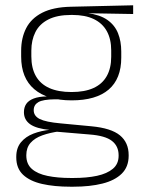

<svg xmlns="http://www.w3.org/2000/svg" viewBox="-20 -520 540 726"><path d="M251 -140.5Q159 -140.5 109.5 -182.8Q60 -225 60 -306V-328Q60 -376.5 79 -413.5Q98 -450.5 139.5 -471.8Q181 -493 247.5 -494.5L483.5 -500V-467L310 -470V-470.5Q357.5 -464.5 385.8 -444.8Q414 -425 426.2 -394.5Q438.5 -364 438.5 -325V-302Q438.5 -222 390.8 -181.2Q343 -140.5 251 -140.5ZM248 153H257.5Q308.5 153 346.8 144.8Q385 136.5 406.8 118.2Q428.5 100 428.5 69V67Q428.5 32.5 403.2 12.8Q378 -7 318.5 -11.5L187.5 -22.5L206 -23.5Q168.5 -18.5 140 -8.2Q111.5 2 95.5 20.2Q79.5 38.5 79.5 66.5V68Q79.5 100.5 100.8 119Q122 137.5 160 145.2Q198 153 248 153ZM257 186H246.5Q185 186 139 175.5Q93 165 67.2 140.8Q41.5 116.5 41.5 75V73Q41.5 39.5 59.2 18Q77 -3.5 106.5 -14.8Q136 -26 171 -29.5L170 -28.5Q117.5 -33.5 94 -50.2Q70.5 -67 70.5 -95.5V-96Q70.5 -114 79.2 -127Q88 -140 107.5 -147.5Q127 -155 158 -155.5V-163L226 -144L187.5 -144.5Q142.5 -144 125 -133.8Q107.5 -123.5 107.5 -103.5V-103Q107.5 -81.5 130.2 -70Q153 -58.5 209 -53.5L325.5 -42.5Q400.5 -35.5 433.5 -8.2Q466.5 19 466.5 66.5V69Q466.5 111 440.2 136.8Q414 162.5 367 174.2Q320 186 257 186ZM250.5 -172Q300 -172 333.2 -187Q366.5 -202 383.5 -232Q400.5 -262 400.5 -305.5V-329.5Q400.5 -372 384 -402Q367.5 -432 334.8 -447.8Q302 -463.5 253.5 -463.5H249.5Q196 -463.5 162.5 -446.2Q129 -429 113.8 -398.5Q98.5 -368 98.5 -328.5V-307Q98.5 -262.5 115.5 -232.5Q132.5 -202.5 166.2 -187.2Q200 -172 250.5 -172Z"/></svg>

Font: Anek Malayalam ExtraLight
Style: Regular
Weight: 250
Version: Version 1.003